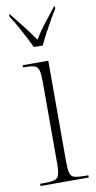

<svg xmlns="http://www.w3.org/2000/svg" viewBox="-88 -805 422 843"><g transform="rotate(-10 123.0 -383.0)"><path d="M99 -606Q83 -640 59.5 -683.5Q36 -727 17 -756V-766H20Q48 -731 72.5 -700Q97 -669 120 -635Q141 -669 165 -700Q189 -731 217 -766H221V-756Q208 -736 193 -709.5Q178 -683 163.5 -656Q149 -629 139 -606ZM22 0V-10H41Q72 -10 86.5 -14.5Q101 -19 106 -35Q111 -51 111 -85V-449Q111 -483 106.5 -499.5Q102 -516 88.5 -521Q75 -526 47 -526H37V-536H151V-86Q151 -51 155.5 -35Q160 -19 175 -14.5Q190 -10 221 -10H237V0Z"/></g></svg>

Font: Noto Serif Display Condensed ExtraLight
Style: Regular
Weight: 200
Width: 3
Designer: Monotype Design Team
Foundry: Monotype Imaging Inc.
Version: Version 2.009